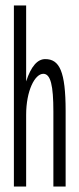

<svg xmlns="http://www.w3.org/2000/svg" viewBox="-20 -685 290 705"><path d="M31 0H76V-263C76 -352 108 -414 139 -414C166 -414 176 -371 176 -275V0H221V-277C221 -424 198 -468 146 -468C118 -468 94 -442 76 -386V-665H31Z"/></svg>

Font: Inconsolata UltraCondensed Thin
Style: Regular
Weight: 100
Width: 1
Monospace: yes
Designer: Raph Levien, Cyreal, Brenton Simpson
Foundry: Raph Levien, Cyreal, Google
Version: Version 3.100